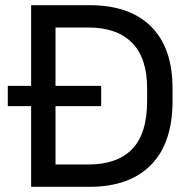

<svg xmlns="http://www.w3.org/2000/svg" viewBox="-20 -720 740 740"><path d="M100 -311H10V-389H100V-700H325Q480 -700 562.5 -617.5Q645 -535 645 -380V-330Q645 -169 562 -84.5Q479 0 325 0H100ZM320 -86Q432 -86 489.5 -145.5Q547 -205 547 -330V-380Q547 -496 489 -555Q431 -614 320 -614H194V-389H370V-311H194V-86Z"/></svg>

Font: PT Root UI Medium
Style: Regular
Weight: 500
Designer: Vitaly Kuzmin
Foundry: ParaType Ltd.
Version: Version 2.001G